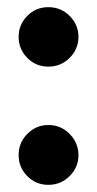

<svg xmlns="http://www.w3.org/2000/svg" viewBox="-20 -503 272 536"><path d="M32 -70Q32 -105 56.5 -129.5Q81 -154 115 -154Q150 -154 174.5 -129Q199 -104 199 -70Q199 -36 174.5 -11.5Q150 13 115 13Q80 13 56 -11.5Q32 -36 32 -70ZM174.5 -341.5Q150 -317 115 -317Q80 -317 56 -341.5Q32 -366 32 -400Q32 -434 56 -458.5Q80 -483 115 -483Q150 -483 174.5 -458.5Q199 -434 199 -400Q199 -366 174.5 -341.5Z"/></svg>

Font: Roundo SemiBold
Style: Regular
Weight: 600
Designer: Namrata Goyal (Gurmukhi), Shiva Nallaperumal (Latin)
Foundry: Indian Type Foundry
Version: Version 1.000;PS 1.0;hotconv 1.0.88;makeotf.lib2.5.647800